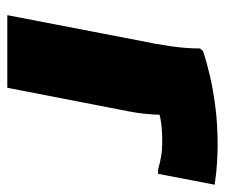

<svg xmlns="http://www.w3.org/2000/svg" viewBox="-64 -538 602 513"><g transform="rotate(90 236.5 -281.0)"><path d="M89 -358Q97 -395 103 -436.5Q109 -478 109 -515L116 -523Q146 -533 182.5 -541.5Q219 -550 265.5 -556Q312 -562 370 -562Q384 -562 412 -560.5Q440 -559 473 -554L444 -403H432Q415 -408 397 -411Q379 -414 359 -414Q321 -414 295.5 -409Q270 -404 251 -391L285 -452Q287 -427 285.5 -393.5Q284 -360 277 -324L214 0H20Z"/></g></svg>

Font: Kufam ExtraBold
Style: Italic
Weight: 800
Italic angle: -11°
Designer: Artur Schmal
Foundry: Original Type
Version: Version 1.301; ttfautohint (v1.8.3)